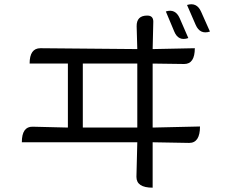

<svg xmlns="http://www.w3.org/2000/svg" viewBox="-20 -833 1040 888"><path d="M747 -780Q791 -794 811 -749L851 -657Q805 -641 786 -687L747 -780ZM845 -810Q890 -824 910 -779L951 -687Q905 -672 885 -718L845 -810ZM661 -761Q689 -761 689 -733L686 -606L881 -610Q881 -537 832 -537L686 -539V-243L905 -248Q905 -172 855 -172L686 -175V35Q611 35 611 -15L615 -175H81Q81 -248 131 -247L294 -243V-539H117Q117 -610 167 -610L615 -606L612 -711Q611 -761 661 -761ZM363 -243H615V-539H363Z"/></svg>

Font: Swei Half Moon CJK TC
Style: DemiLight
Weight: 350
Version: Version 2.125